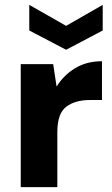

<svg xmlns="http://www.w3.org/2000/svg" viewBox="-20 -767 460 787"><path d="M65 0V-504H198L212 -412Q241 -459 288 -487.5Q335 -516 398 -516V-357H348Q288 -357 251.5 -329.5Q215 -302 215 -225V0ZM251 -563 100 -642V-747L251 -661L401 -747V-642Z"/></svg>

Font: DM Sans Black
Style: Regular
Weight: 900
Designer: Colophon Foundry, Jonny Pinhorn
Foundry: Colophon Foundry
Version: Version 4.004; ttfautohint (v1.8.4.7-5d5b)